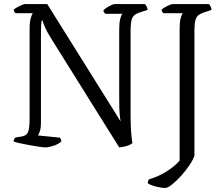

<svg xmlns="http://www.w3.org/2000/svg" viewBox="-20 -727 1106 947"><path d="M204 0Q196 0 175 -3Q154 -6 128.5 -10.5Q103 -15 80.5 -20Q58 -25 47 -29Q47 -35 50 -40.5Q53 -46 56 -49L82 -53Q110 -56 118 -75Q126 -94 126 -142V-585Q126 -617 131.5 -636.5Q137 -656 142 -662H57Q54 -664 51 -668Q48 -672 48 -679Q52 -684 63.5 -690.5Q75 -697 86.5 -702Q98 -707 103 -707H213L575 -128Q572 -142 570 -167Q568 -192 568 -240V-582Q568 -614 573 -633.5Q578 -653 584 -659H500Q497 -661 494 -665Q491 -669 490 -676Q495 -682 506 -689Q517 -696 528.5 -701.5Q540 -707 545 -707H695Q699 -702 703 -695.5Q707 -689 708 -678L667 -665Q640 -656 632 -637.5Q624 -619 624 -573V-158Q624 -110 627 -73Q630 -36 633 -21Q621 -11 601.5 -6Q582 -1 568 0L233 -536Q211 -571 201.5 -593.5Q192 -616 190 -626H186Q182 -613 182 -566V-120Q182 -97 177 -81Q172 -65 167 -59L276 -48Q278 -45 280 -40.5Q282 -36 283 -29Q266 -15 242.5 -7.5Q219 0 204 0ZM795 200Q776 200 750 193.5Q724 187 709 177Q709 170 711 164.5Q713 159 716 157Q764 143 803.5 117.5Q843 92 866 65V-585Q866 -618 871 -637Q876 -656 882 -662H787Q784 -663 780.5 -668Q777 -673 777 -679Q784 -687 804 -697Q824 -707 832 -707H1011Q1014 -703 1018.5 -695.5Q1023 -688 1023 -678L984 -665Q969 -660 959 -652.5Q949 -645 944 -628Q939 -611 939 -578V41Q933 60 915 87Q897 114 873.5 140Q850 166 828.5 183Q807 200 795 200Z"/></svg>

Font: Texturina 72pt Light
Style: Regular
Weight: 300
Designer: Guillermo Torres Carreño
Foundry: Omnibus-Type
Version: Version 1.002; ttfautohint (v1.8.3)